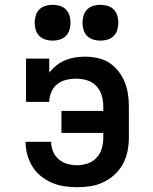

<svg xmlns="http://www.w3.org/2000/svg" viewBox="-20 -775 640 803"><path d="M303 8Q276 8 249 4Q222 0 197.5 -10.5Q173 -21 151.5 -38Q130 -55 116 -78Q102 -101 94.5 -127Q87 -153 87 -180Q87 -181 87 -181.5Q87 -182 87 -182H194Q194 -182 194 -181.5Q194 -181 194 -181Q194 -161 202 -141.5Q210 -122 226 -108.5Q242 -95 262 -89.5Q282 -84 303 -84Q325 -84 347 -91.5Q369 -99 384.5 -116Q400 -133 406 -155Q412 -177 412 -200V-219H237V-311H412V-330Q412 -353 405.5 -375.5Q399 -398 383 -415Q367 -432 344.5 -439Q322 -446 298 -446Q277 -446 256.5 -441Q236 -436 219.5 -423Q203 -410 194.5 -390Q186 -370 186 -349H89V-530H186V-471Q199 -488 216 -501.5Q233 -515 252.5 -523Q272 -531 293 -534.5Q314 -538 335 -538Q361 -538 387.5 -532.5Q414 -527 436 -513Q458 -499 474.5 -478Q491 -457 501 -433Q511 -409 515 -382.5Q519 -356 519 -330V-200Q519 -172 513.5 -143.5Q508 -115 494.5 -90Q481 -65 460 -45.5Q439 -26 413.5 -13.5Q388 -1 359.5 3.5Q331 8 303 8ZM400 -605Q385 -605 370 -609.5Q355 -614 344.5 -624.5Q334 -635 329.5 -650Q325 -665 325 -680Q325 -695 329.5 -710Q334 -725 344.5 -735.5Q355 -746 370 -750.5Q385 -755 400 -755Q415 -755 430 -750.5Q445 -746 455.5 -735.5Q466 -725 470.5 -710Q475 -695 475 -680Q475 -665 470.5 -650Q466 -635 455.5 -624.5Q445 -614 430 -609.5Q415 -605 400 -605ZM200 -605Q185 -605 170 -609.5Q155 -614 144.5 -624.5Q134 -635 129.5 -650Q125 -665 125 -680Q125 -695 129.5 -710Q134 -725 144.5 -735.5Q155 -746 170 -750.5Q185 -755 200 -755Q215 -755 230 -750.5Q245 -746 255.5 -735.5Q266 -725 270.5 -710Q275 -695 275 -680Q275 -665 270.5 -650Q266 -635 255.5 -624.5Q245 -614 230 -609.5Q215 -605 200 -605Z"/></svg>

Font: Iosevka Slab Semibold Extended
Style: Regular
Weight: 600
Width: 7
Monospace: yes
Designer: Belleve Invis
Foundry: Belleve Invis
Version: Version 11.1.0; ttfautohint (v1.8.3)